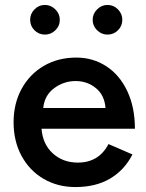

<svg xmlns="http://www.w3.org/2000/svg" viewBox="-20 -745 591 777"><path d="M35 -250Q35 -326 67.5 -385.5Q100 -445 157.5 -478.5Q215 -512 289 -512Q356 -512 410 -477Q464 -442 495 -376.5Q526 -311 526 -224H148Q153 -161 194 -124Q235 -87 295 -87Q380 -87 419 -162L516 -120Q484 -57 426 -22.5Q368 12 285 12Q213 12 156 -21.5Q99 -55 67 -114.5Q35 -174 35 -250ZM407 -308Q403 -360 368 -388.5Q333 -417 286 -417Q238 -417 199 -388Q160 -359 155 -308ZM355 -665Q355 -689 373 -707Q391 -725 415 -725Q440 -725 457.5 -707Q475 -689 475 -665Q475 -640 457.5 -622.5Q440 -605 415 -605Q391 -605 373 -622.5Q355 -640 355 -665ZM162 -725Q186 -725 204 -707Q222 -689 222 -665Q222 -640 204 -622.5Q186 -605 162 -605Q137 -605 119.5 -622.5Q102 -640 102 -665Q102 -689 119.5 -707Q137 -725 162 -725Z"/></svg>

Font: Oak Sans SemiBold
Style: Regular
Weight: 600
Designer: Erik Kennedy, Walven
Foundry: Erik Kennedy, Walven
Version: Version 1.000